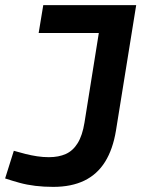

<svg xmlns="http://www.w3.org/2000/svg" viewBox="-48 -720 552 750"><path d="M-28 -23 6 -131Q30 -124 52 -118.5Q74 -113 97 -109.5Q120 -106 143 -106Q181 -106 209 -118.5Q237 -131 255.5 -161Q274 -191 282 -241L338 -591H103L121 -700H484L405 -210Q393 -137 362.5 -88Q332 -39 281.5 -14.5Q231 10 160 10Q123 10 90 6Q57 2 28 -6Q-1 -14 -28 -23Z"/></svg>

Font: Georama ExtraCondensed Thin SemiBold
Style: Italic
Weight: 600
Italic angle: -9°
Version: Version 1.001